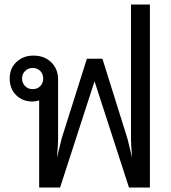

<svg xmlns="http://www.w3.org/2000/svg" viewBox="-20 -833 760 853"><path d="M646 -813V0H553L400 -472L247 0H154V-387Q139 -382 124 -382Q80 -382 51.5 -410.5Q23 -439 23 -485Q23 -529 53 -557.5Q83 -586 129 -586Q177 -586 207.5 -556.5Q238 -527 238 -480V-214Q238 -189 233 -132L254 -218L366 -572H435L546 -218L567 -132Q562 -189 562 -214V-813ZM125 -437Q146 -437 159 -450.5Q172 -464 172 -484Q172 -504 159 -517.5Q146 -531 125 -531Q105 -531 91.5 -517.5Q78 -504 78 -484Q78 -464 91.5 -450.5Q105 -437 125 -437Z"/></svg>

Font: Sarabun
Style: Regular
Weight: 400
Designer: Suppakit Chalermlarp | Katatrad Co.,Ltd.
Foundry: Cadson Demak Co.,Ltd.
Version: Version 1.000; ttfautohint (v1.6)